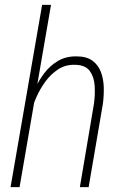

<svg xmlns="http://www.w3.org/2000/svg" viewBox="-20 -770 507 790"><path d="M189.9 -750 60.5 0H23.4L153.3 -750ZM106.9 -304.2 95.7 -327.1Q104.5 -361.3 120.8 -398.4Q137.2 -435.5 161.4 -467.8Q185.5 -500 218.5 -519.3Q251.5 -538.6 294.4 -538.1Q336.4 -538.1 360.6 -520Q384.8 -502 395.5 -472.9Q406.2 -443.8 407 -409.7Q407.7 -375.5 403.3 -342.8L344.7 0H308.6L366.7 -343.8Q371.6 -378.9 369.6 -415.8Q367.7 -452.6 349.4 -478Q331.1 -503.4 285.6 -503.4Q248.5 -503.9 218.8 -484.4Q189 -464.8 166.7 -434.3Q144.5 -403.8 129.4 -369.4Q114.3 -335 106.9 -304.2Z"/></svg>

Font: Roboto Condensed ExtraLight
Style: Italic
Weight: 250
Italic angle: -12°
Designer: Christian Robertson
Foundry: Google
Version: Version 3.008; 2023